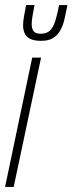

<svg xmlns="http://www.w3.org/2000/svg" viewBox="-20 -737 286 757"><path d="M0 0 107 -510H142L34 0ZM142 -576Q115 -576 99.5 -583.5Q84 -591 77.5 -605Q71 -619 71 -637Q71 -654 75 -674.5Q79 -695 83 -717H116Q112 -695 108.5 -675.5Q105 -656 105 -642Q105 -623 113 -613.5Q121 -604 140 -604Q164 -604 177 -616.5Q190 -629 198 -654.5Q206 -680 213 -717H246Q240 -686 234 -660.5Q228 -635 217 -616Q206 -597 188.5 -586.5Q171 -576 142 -576Z"/></svg>

Font: Saira UltraCondensed Thin
Style: Italic
Weight: 250
Width: 1
Italic angle: -12°
Designer: Hector Gatti with collaboration of the Omnibus-Type team
Foundry: Omnibus-Type
Version: Version 1.101